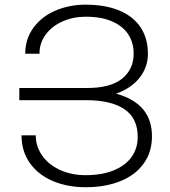

<svg xmlns="http://www.w3.org/2000/svg" viewBox="-20 -780 718 810"><path d="M61.5 -357.4V-408.7H346.7Q445.8 -408.7 494.9 -448Q543.9 -487.3 543.9 -554.7Q543.9 -599.1 521.7 -634Q499.5 -668.9 454.1 -689.2Q408.7 -709.5 341.3 -709.5Q288.6 -709.5 243.9 -689.7Q199.2 -669.9 172.9 -634.3Q146.5 -598.6 146.5 -553.2H86.4Q86.4 -615.2 120.6 -662.4Q154.8 -709.5 213.1 -734.9Q271.5 -760.3 341.3 -760.3Q421.9 -760.3 481 -736.6Q540 -712.9 572 -666.3Q604 -619.6 604 -552.7Q604 -497.1 569.1 -452.4Q534.2 -407.7 469.7 -384.8Q544.4 -364.7 582.8 -319.8Q621.1 -274.9 621.1 -205.1Q621.1 -138.2 585.9 -89.6Q550.8 -41 487.5 -15.6Q424.3 9.8 341.3 9.8Q263.7 9.8 202.1 -16.6Q140.6 -43 105.7 -92.5Q70.8 -142.1 70.8 -209H130.9Q130.9 -162.6 157.5 -124.3Q184.1 -85.9 232.2 -63.5Q280.3 -41 341.3 -41Q410.2 -41 459.7 -61.3Q509.3 -81.5 535.2 -117.9Q561 -154.3 561 -202.6Q561 -281.2 504.9 -319.3Q448.7 -357.4 343.3 -357.4Z"/></svg>

Font: Mardoto Light
Style: Regular
Weight: 400
Designer: Christian Robertson, Vahan Hovhannisyan
Foundry: Google
Version: Version 1.000